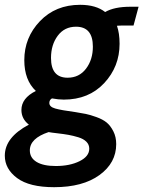

<svg xmlns="http://www.w3.org/2000/svg" viewBox="-66 -528 596 798"><path d="M159 250Q56 250 5 212Q-46 174 -46 119Q-46 43 54 -10Q23 -34 23 -71Q23 -120 83 -150Q35 -195 35 -278Q35 -372 100 -440Q165 -508 267 -508Q333 -508 371 -478Q409 -500 476 -500H510L489 -422H442Q429 -422 420 -421Q431 -390 431 -346Q431 -251 367 -182.5Q303 -114 199 -114Q177 -114 150 -119Q139 -113 139 -100Q139 -84 163.5 -77Q188 -70 248 -62Q273 -58 290.5 -54.5Q308 -51 334.5 -41.5Q361 -32 377 -19Q393 -6 405 17.5Q417 41 417 71Q417 149 347.5 199.5Q278 250 159 250ZM250 -417Q202 -417 174 -379.5Q146 -342 146 -287Q146 -205 215 -205Q263 -205 291.5 -242.5Q320 -280 320 -334Q320 -417 250 -417ZM305 90Q305 73 293 61Q281 49 259.5 42.5Q238 36 218.5 32.5Q199 29 172.5 26Q146 23 136 21Q58 47 58 97Q58 128 86 145Q114 162 166 162Q224 162 264.5 142Q305 122 305 90Z"/></svg>

Font: Cabin
Style: Bold Italic
Weight: 700
Designer: Pablo Impallari
Foundry: Pablo Impallari. www.impallari.com Igino Marini. www.ikern.com
Version: Version 1.005